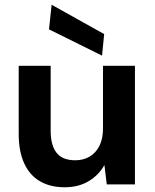

<svg xmlns="http://www.w3.org/2000/svg" viewBox="-20 -779 656 811"><path d="M253 12Q192 12 148.5 -13.5Q105 -39 82 -89.5Q59 -140 59 -213V-501H194V-227Q194 -165 219 -133.5Q244 -102 298 -102Q332 -102 358.5 -117.5Q385 -133 400 -163Q415 -193 415 -236V-501H550V0H431L421 -82Q398 -40 355 -14Q312 12 253 12ZM411 -544 187 -655 198 -759 420 -635Z"/></svg>

Font: DM Sans 17pt
Style: Bold
Weight: 700
Version: Version 4.004;gftools[0.9.30]